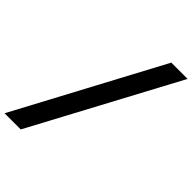

<svg xmlns="http://www.w3.org/2000/svg" viewBox="-328 -904 1209 1209"><g transform="rotate(45 277.0 -299.0)"><path d="M-54 185 463 -783H608L90 185Z"/></g></svg>

Font: Ubuntu Sans Mono
Style: Italic
Weight: 400
Italic angle: -13.5°
Monospace: yes
Designer: Dalton Maag Ltd
Foundry: Dalton Maag Ltd
Version: Version 1.006